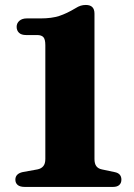

<svg xmlns="http://www.w3.org/2000/svg" viewBox="-20 -736 529 756"><path d="M83 -598H126.5Q143.5 -598 151 -589.5Q158.5 -581 158.5 -558V-110Q158.5 -91.5 150.5 -81.8Q142.5 -72 127.5 -69L69.5 -58.5Q40.5 -52 40.5 -28.5Q40.5 -15.5 49.5 -7.8Q58.5 0 77.5 0H425Q441.5 0 449.8 -7.8Q458 -15.5 458 -28.5Q458 -52.5 433 -58L381 -69Q366.5 -72 359.2 -81.8Q352 -91.5 352 -110V-682.5Q352 -716.5 318 -716.5Q307 -716.5 297.5 -713.5Q288 -710.5 277 -703.5Q243 -683 213.2 -673.2Q183.5 -663.5 140 -663.5H85.5Q67 -663.5 56.2 -654Q45.5 -644.5 45.5 -630.5Q45.5 -616 54.8 -607Q64 -598 83 -598Z"/></svg>

Font: Fraunces
Style: Bold
Weight: 700
Version: Version 1.000;[b76b70a41]